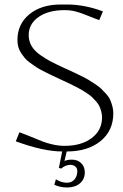

<svg xmlns="http://www.w3.org/2000/svg" viewBox="-20 -662 546 849"><path d="M265.1 49.8Q278.3 43.9 297.9 43.9Q323.2 43.9 339.1 59.6Q355 75.2 355 100.1Q355 130.4 333.5 148.7Q312 167 276.9 167Q245.1 167 220.2 154.8L227.1 130.9Q251.5 146 275.9 146Q296.9 146 309.3 131.6Q321.8 117.2 321.8 94.2Q321.8 82 313.2 74.5Q304.7 66.9 291 66.9Q280.3 66.9 268.6 72Q256.8 77.1 252 83L240.2 81.1L254.9 7.8Q172.4 7.8 49.8 -37.1L65.9 -77.1Q87.9 -69.3 119.6 -56.2Q151.4 -43 169.7 -35.9Q188 -28.8 214.1 -22.9Q240.2 -17.1 266.1 -17.1Q339.8 -17.1 385.5 -51.5Q431.2 -85.9 431.2 -143.1Q431.2 -156.2 427.7 -168.9Q424.3 -181.6 419.7 -191.9Q415 -202.1 405.5 -212.9Q396 -223.6 388.4 -231.2Q380.9 -238.8 366.7 -248.3Q352.5 -257.8 343.5 -263.2Q334.5 -268.6 316.9 -277.6Q299.3 -286.6 290.5 -290.8Q281.7 -294.9 262.2 -304Q242.7 -313 234.9 -316.9Q212.9 -327.1 201.7 -332.5Q190.4 -337.9 170.4 -348.1Q150.4 -358.4 139.6 -365.7Q128.9 -373 113.5 -384Q98.1 -395 89.8 -405.3Q81.5 -415.5 73 -428.2Q64.5 -440.9 60.8 -455.1Q57.1 -469.2 57.1 -484.9Q57.1 -555.7 109.9 -598.9Q162.6 -642.1 249 -642.1H276.9Q353 -642.1 435.1 -611.8L418.9 -573.2Q400.9 -579.1 368.9 -592.3Q336.9 -605.5 314.5 -611.3Q292 -617.2 265.1 -617.2Q193.8 -617.2 150.4 -586.7Q106.9 -556.2 106.9 -506.8Q106.9 -480.5 119.4 -459Q131.8 -437.5 157.2 -419.4Q182.6 -401.4 206.3 -389.2Q230 -377 267.1 -359.9Q268.6 -359.4 269.5 -358.9Q270.5 -358.4 271.7 -357.9Q272.9 -357.4 273.9 -356.9Q296.9 -346.2 307.1 -341.6Q317.4 -336.9 339.1 -326.2Q360.8 -315.4 371.6 -308.8Q382.3 -302.2 400.1 -290.5Q418 -278.8 427.2 -269.8Q436.5 -260.7 448.7 -247.6Q460.9 -234.4 466.6 -221.7Q472.2 -209 476.6 -193.4Q481 -177.7 481 -161.1Q481 -84 424.6 -38.1Q368.2 7.8 274.9 7.8Z"/></svg>

Font: Resagokr
Style: Light
Weight: 300
Designer: gluk
Foundry: gluk
Version: Version 0.95